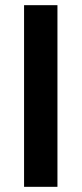

<svg xmlns="http://www.w3.org/2000/svg" viewBox="-20 -716 315 742"><path d="M202 6V-696H73V6Z"/></svg>

Font: Repo DemiBold
Style: Regular
Weight: 600
Designer: Stefan Peev
Foundry: Context Ltd
Version: Version 1.502